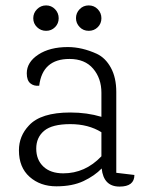

<svg xmlns="http://www.w3.org/2000/svg" viewBox="-20 -674 537 710"><path d="M422 16Q363 16 356 -51Q330 -24 289 -4.5Q248 15 188.5 15Q129 15 89.5 -20Q50 -55 50 -118Q50 -171 87 -210Q131 -258 240 -258Q302 -258 355 -242V-331Q355 -384 324.5 -420Q294 -456 237 -456Q137 -456 125 -357Q105 -355 92 -366Q79 -377 79 -403Q79 -444 121.5 -472Q164 -500 231 -500Q283 -500 338 -475Q370 -460 390 -423.5Q410 -387 410 -334V-35L477 -27Q477 16 422 16ZM355 -185Q307 -215 240 -215Q173 -215 143.5 -190.5Q114 -166 114 -124.5Q114 -83 140.5 -58Q167 -33 214 -33Q295 -33 355 -96ZM197 -606.5Q197 -587 183.5 -573.5Q170 -560 150.5 -560Q131 -560 117 -573.5Q103 -587 103 -606.5Q103 -626 117 -640Q131 -654 150.5 -654Q170 -654 183.5 -640Q197 -626 197 -606.5ZM355 -606.5Q355 -587 341.5 -573.5Q328 -560 308 -560Q288 -560 274.5 -574Q261 -588 261 -607Q261 -626 274.5 -640Q288 -654 308 -654Q328 -654 341.5 -640Q355 -626 355 -606.5Z"/></svg>

Font: Karma Light
Style: Regular
Weight: 300
Designer: Joana Correia
Foundry: Indian Type Foundry
Version: Version 1.202;PS 1.0;hotconv 1.0.78;makeotf.lib2.5.61930; tt